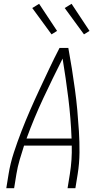

<svg xmlns="http://www.w3.org/2000/svg" viewBox="-20 -986 540 1006"><path d="M13 0 25 -74Q34 -130 52.5 -186.5Q71 -243 92.5 -298.5Q114 -354 138 -409Q162 -464 187.5 -518.5Q213 -573 238.5 -627Q264 -681 292 -735H338Q348 -681 356.5 -627Q365 -573 372.5 -518.5Q380 -464 385 -409Q390 -354 393.5 -298.5Q397 -243 396.5 -186.5Q396 -130 387 -74L375 0H334L346 -74Q352 -111 354.5 -148.5Q357 -186 356 -223H106Q94 -186 83 -148.5Q72 -111 66 -74L54 0ZM119 -260H355Q351 -367 338 -471.5Q325 -576 308 -679Q256 -576 207 -471.5Q158 -367 119 -260ZM420 -806 319 -944 355 -966 449 -824ZM250 -806 149 -944 185 -966 279 -824Z"/></svg>

Font: Iosevka Curly Extralight
Style: Italic
Weight: 200
Italic angle: -9°
Monospace: yes
Designer: Belleve Invis
Foundry: Belleve Invis
Version: Version 22.1.2; ttfautohint (v1.8.4)